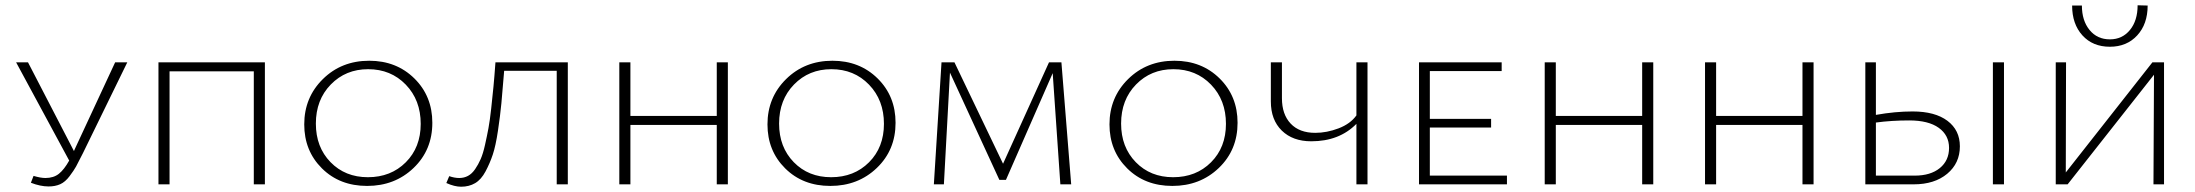

<svg xmlns="http://www.w3.org/2000/svg" viewBox="-20 -698 8311 727"><path d="M416 -462H462L294 -118Q276 -82 268 -67.5Q260 -53 243.5 -31Q227 -9 208 -0.5Q189 8 164 8Q133 8 97 -6L107 -32Q134 -24 152 -24Q183 -24 203 -40Q223 -56 242 -90L41 -462H86L260 -126L263 -133Z M983 -462V0H941V-428H622V0H580V-462Z M1370 6Q1266 6 1199 -60.5Q1132 -127 1132 -227Q1132 -329 1202.5 -398.5Q1273 -468 1378 -468Q1481 -468 1549 -401Q1617 -334 1617 -233Q1617 -130 1546 -62Q1475 6 1370 6ZM1373 -27Q1460 -27 1516.5 -83.5Q1573 -140 1573 -229Q1573 -319 1516.5 -377.5Q1460 -436 1374 -436Q1289 -436 1232.5 -378Q1176 -320 1176 -230Q1176 -141 1231.5 -84Q1287 -27 1373 -27Z M2130 -462V0H2088V-430H1889Q1883 -354 1878.5 -307Q1874 -260 1865.5 -203Q1857 -146 1846 -113Q1835 -80 1818.5 -49Q1802 -18 1779 -4.5Q1756 9 1726 9Q1701 9 1670 -5L1681 -31Q1701 -24 1719 -24Q1737 -24 1752 -32Q1767 -40 1779 -57.5Q1791 -75 1800 -95.5Q1809 -116 1816.5 -149.5Q1824 -183 1829.5 -212.5Q1835 -242 1840 -288Q1845 -334 1848.5 -370Q1852 -406 1856 -462Z M2694 -462H2736V0H2694V-225H2367V0H2325V-462H2367V-259H2694Z M3124 6Q3020 6 2953 -60.5Q2886 -127 2886 -227Q2886 -329 2956.5 -398.5Q3027 -468 3132 -468Q3235 -468 3303 -401Q3371 -334 3371 -233Q3371 -130 3300 -62Q3229 6 3124 6ZM3127 -27Q3214 -27 3270.5 -83.5Q3327 -140 3327 -229Q3327 -319 3270.5 -377.5Q3214 -436 3128 -436Q3043 -436 2986.5 -378Q2930 -320 2930 -230Q2930 -141 2985.5 -84Q3041 -27 3127 -27Z M4036 0H3995L3966 -421L3789 -17H3764L3577 -423L3554 0H3516L3545 -462H3594L3778 -78L3952 -462H3999Z M4419 6Q4315 6 4248 -60.5Q4181 -127 4181 -227Q4181 -329 4251.5 -398.5Q4322 -468 4427 -468Q4530 -468 4598 -401Q4666 -334 4666 -233Q4666 -130 4595 -62Q4524 6 4419 6ZM4422 -27Q4509 -27 4565.5 -83.5Q4622 -140 4622 -229Q4622 -319 4565.5 -377.5Q4509 -436 4423 -436Q4338 -436 4281.5 -378Q4225 -320 4225 -230Q4225 -141 4280.5 -84Q4336 -27 4422 -27Z M5116 -462H5158V0H5116V-229Q5051 -163 4945 -163Q4875 -163 4833.5 -203.5Q4792 -244 4792 -314V-462H4834V-326Q4834 -265 4867 -230Q4900 -195 4960 -195Q5004 -195 5048.5 -212Q5093 -229 5116 -261Z M5394 -33H5686V0H5353V-462H5666V-429H5394V-248H5626V-215H5394Z M6198 -462H6240V0H6198V-225H5871V0H5829V-462H5871V-259H6198Z M6805 -462H6847V0H6805V-225H6478V0H6436V-462H6478V-259H6805Z M7222 -276Q7307 -276 7354 -240.5Q7401 -205 7401 -144Q7401 -80 7353 -40Q7305 0 7226 0H7043V-462H7083V-263Q7156 -276 7222 -276ZM7526 -462H7568V0H7526ZM7230 -33Q7290 -33 7325 -61.5Q7360 -90 7360 -138Q7360 -186 7321 -214Q7282 -242 7209 -242Q7142 -242 7083 -234V-33Z M7969 -521Q7904 -521 7865 -564Q7826 -607 7826 -677H7863Q7863 -620 7892 -584.5Q7921 -549 7969 -549Q8016 -549 8045 -584.5Q8074 -620 8074 -678L8112 -677Q8112 -607 8072.5 -564Q8033 -521 7969 -521ZM8174 -462V0H8134L8136 -415L7809 0H7764V-462H7803L7802 -45L8130 -462Z"/></svg>

Font: EauTestSC Light
Style: Regular
Weight: 300
Designer: Christian Thalmann (Catharsis Fonts)
Version: Version 0.001;PS 000.001;hotconv 1.0.88;makeotf.lib2.5.64775